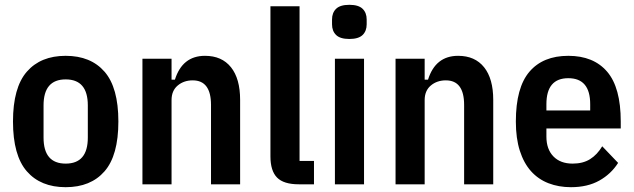

<svg xmlns="http://www.w3.org/2000/svg" viewBox="-20 -766 2635 798"><path d="M253 12Q149 12 91.5 -54Q34 -120 34 -261Q34 -402 91.5 -468Q149 -534 253 -534Q357 -534 414.5 -468Q472 -402 472 -261Q472 -120 414.5 -54Q357 12 253 12ZM253 -86Q345 -86 345 -194V-328Q345 -436 253 -436Q161 -436 161 -328V-194Q161 -86 253 -86Z M572 0V-522H693V-435H707Q738 -534 832 -534Q902 -534 940 -486.5Q978 -439 978 -351V0H857V-330Q857 -432 781 -432Q744 -432 718.5 -410.5Q693 -389 693 -350V0Z M1222 0Q1159 0 1131.5 -28Q1104 -56 1104 -116V-740H1225V-97H1285V0Z M1432 -604Q1394 -604 1377 -620.5Q1360 -637 1360 -665V-685Q1360 -713 1377 -729.5Q1394 -746 1432 -746Q1470 -746 1487 -729.5Q1504 -713 1504 -685V-665Q1504 -637 1487 -620.5Q1470 -604 1432 -604ZM1372 -522H1493V0H1372Z M1624 0V-522H1745V-435H1759Q1790 -534 1884 -534Q1954 -534 1992 -486.5Q2030 -439 2030 -351V0H1909V-330Q1909 -432 1833 -432Q1796 -432 1770.5 -410.5Q1745 -389 1745 -350V0Z M2353 12Q2302 12 2259.5 -4.5Q2217 -21 2187 -54.5Q2157 -88 2140.5 -139.5Q2124 -191 2124 -261Q2124 -402 2180.5 -468Q2237 -534 2342 -534Q2447 -534 2503.5 -468Q2560 -402 2560 -261V-232H2251V-198Q2251 -146 2280 -116Q2309 -86 2360 -86Q2403 -86 2432.5 -104.5Q2462 -123 2483 -158L2549 -89Q2520 -43 2471 -15.5Q2422 12 2353 12ZM2342 -441Q2251 -441 2251 -333V-307H2433V-333Q2433 -441 2342 -441Z"/></svg>

Font: IBM Plex Sans Cond SmBld
Style: Regular
Weight: 600
Width: 3
Designer: Mike Abbink, Paul van der Laan, Pieter van Rosmalen
Foundry: Bold Monday
Version: Version 1.3